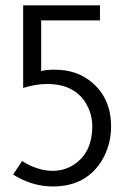

<svg xmlns="http://www.w3.org/2000/svg" viewBox="-20 -547 468 708"><path d="M174.8 140.6Q296.9 140.6 355.5 44.9Q389.6 -11.7 389.6 -81.1Q389.6 -181.6 321.3 -241.2Q265.6 -290 181.6 -290Q151.4 -290 131.8 -285.2V-471.7H348.6V-527.3H65.4V-222.7Q111.3 -237.3 154.3 -237.3Q259.8 -237.3 301.8 -157.2Q320.3 -122.1 320.3 -80.1Q320.3 7.8 261.7 53.7Q223.6 83 172.9 83Q117.2 82 61.5 46.9L28.3 96.7Q98.6 140.6 174.8 140.6Z"/></svg>

Font: Yaldevi Colombo
Style: Regular
Weight: 400
Designer: Sol Matas, Denzil Rajitha, Kosala Senevirathne and Pathum Egodawatta
Foundry: Mooniak
Version: Version 1.020 ; ttfautohint (v1.6)